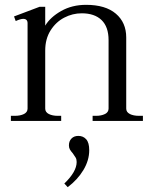

<svg xmlns="http://www.w3.org/2000/svg" viewBox="-20 -500 636 794"><path d="M571 -21V0H363V-21H377Q399 -21 414 -28.5Q429 -36 429 -51V-334Q429 -389 400 -417Q371 -445 318 -445Q280 -445 245.5 -427Q211 -409 189 -374Q167 -339 167 -291V-51Q167 -36 182 -28.5Q197 -21 219 -21H233V0H25V-21H41Q64 -21 79 -28.5Q94 -36 94 -51V-404Q94 -422 76 -422Q65 -422 45 -413L38 -432L144 -472H167V-394Q188 -429 233 -454.5Q278 -480 336 -480Q416 -480 459 -443.5Q502 -407 502 -345V-51Q502 -36 517 -28.5Q532 -21 555 -21ZM349 121Q349 163 325 203Q301 243 260 274L246 259Q297 210 297 170Q297 159 293 152Q289 145 281 134Q273 125 269 118Q265 111 265 101Q265 84 275.5 73Q286 62 304 62Q324 62 336.5 76Q349 90 349 121Z"/></svg>

Font: Taviraj Light
Style: Regular
Weight: 300
Designer: Katatrad Team
Foundry: CadsonDemak
Version: Version 1.001